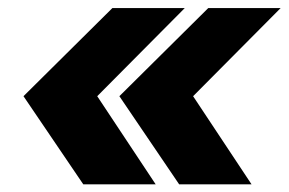

<svg xmlns="http://www.w3.org/2000/svg" viewBox="-20 -534 726 483"><path d="M189.5 -70.3 39.1 -292 262.7 -513.7H444.8L224.6 -292L371.6 -70.3ZM430.7 -70.3 280.3 -292 503.9 -513.7H686L465.8 -292L612.8 -70.3Z"/></svg>

Font: Inter 24pt ExtraBold
Style: Italic
Weight: 800
Italic angle: -9.3988°
Designer: Rasmus Andersson
Foundry: rsms
Version: Version 4.001;git-66647c0bb